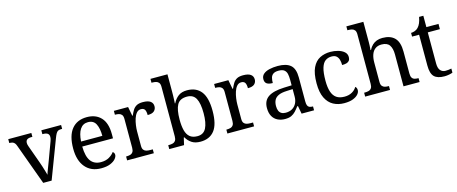

<svg xmlns="http://www.w3.org/2000/svg" viewBox="-44 -1379 4780 2007"><g transform="rotate(-15 2346.0 -375.0)"><path d="M78 -441Q71 -462 61.5 -473.5Q52 -485 38.5 -489.5Q25 -494 4 -494V-536H254V-494H241Q211 -494 196 -482.5Q181 -471 181 -446Q181 -438 183 -429Q185 -420 189 -409L257 -220Q266 -196 275 -167.5Q284 -139 291.5 -113.5Q299 -88 304 -70Q309 -91 325 -131Q341 -171 354 -207L426 -402Q431 -414 433 -425.5Q435 -437 435 -445Q435 -471 418.5 -482.5Q402 -494 369 -494H362V-536H576V-494H564Q545 -494 532.5 -488Q520 -482 510 -465Q500 -448 488 -416L330 0H239Z M866 10Q757 10 695.5 -62Q634 -134 634 -264Q634 -404 692 -475Q750 -546 856 -546Q953 -546 1008.5 -486Q1064 -426 1064 -307V-261H731Q733 -152 770.5 -102.5Q808 -53 880 -53Q932 -53 968.5 -74.5Q1005 -96 1023 -123Q1030 -120 1036 -111Q1042 -102 1042 -89Q1042 -69 1023 -46Q1004 -23 965 -6.5Q926 10 866 10ZM963 -315Q963 -395 938.5 -443.5Q914 -492 854 -492Q799 -492 768.5 -446.5Q738 -401 733 -315Z M1147 0V-42H1150Q1173 -42 1191.5 -47Q1210 -52 1221 -67.5Q1232 -83 1232 -114V-426Q1232 -456 1220.5 -470.5Q1209 -485 1190.5 -489.5Q1172 -494 1150 -494H1147V-536H1301L1320 -437H1325Q1338 -467 1353 -492Q1368 -517 1393 -531.5Q1418 -546 1462 -546Q1517 -546 1543.5 -527Q1570 -508 1570 -473Q1570 -442 1548.5 -422Q1527 -402 1477 -402Q1477 -443 1465 -461.5Q1453 -480 1424 -480Q1396 -480 1377 -458Q1358 -436 1347 -402Q1336 -368 1331 -331.5Q1326 -295 1326 -266V-109Q1326 -80 1337.5 -65.5Q1349 -51 1367.5 -46.5Q1386 -42 1408 -42H1436V0Z M1940 10Q1882 10 1845.5 -14.5Q1809 -39 1787 -78H1781L1763 0H1603V-42H1611Q1634 -42 1652.5 -47Q1671 -52 1682 -67.5Q1693 -83 1693 -114V-650Q1693 -680 1681.5 -694.5Q1670 -709 1651.5 -713.5Q1633 -718 1611 -718H1603V-760H1787V-576Q1787 -559 1786.5 -532.5Q1786 -506 1785 -481.5Q1784 -457 1783 -446H1787Q1810 -492 1846 -519Q1882 -546 1940 -546Q2039 -546 2091.5 -479.5Q2144 -413 2144 -269Q2144 -124 2091.5 -57Q2039 10 1940 10ZM1924 -54Q1990 -54 2018.5 -109.5Q2047 -165 2047 -270Q2047 -377 2018.5 -429.5Q1990 -482 1923 -482Q1845 -482 1816 -429.5Q1787 -377 1787 -269Q1787 -200 1799.5 -152Q1812 -104 1842 -79Q1872 -54 1924 -54Z M2232 0V-42H2235Q2258 -42 2276.5 -47Q2295 -52 2306 -67.5Q2317 -83 2317 -114V-426Q2317 -456 2305.5 -470.5Q2294 -485 2275.5 -489.5Q2257 -494 2235 -494H2232V-536H2386L2405 -437H2410Q2423 -467 2438 -492Q2453 -517 2478 -531.5Q2503 -546 2547 -546Q2602 -546 2628.5 -527Q2655 -508 2655 -473Q2655 -442 2633.5 -422Q2612 -402 2562 -402Q2562 -443 2550 -461.5Q2538 -480 2509 -480Q2481 -480 2462 -458Q2443 -436 2432 -402Q2421 -368 2416 -331.5Q2411 -295 2411 -266V-109Q2411 -80 2422.5 -65.5Q2434 -51 2452.5 -46.5Q2471 -42 2493 -42H2521V0Z M2855 10Q2811 10 2775.5 -7.5Q2740 -25 2720 -60.5Q2700 -96 2700 -150Q2700 -230 2756.5 -268Q2813 -306 2928 -310L3011 -313V-373Q3011 -409 3005 -436.5Q2999 -464 2979 -480Q2959 -496 2918 -496Q2880 -496 2860 -482Q2840 -468 2833.5 -443.5Q2827 -419 2827 -387Q2785 -387 2763.5 -401.5Q2742 -416 2742 -450Q2742 -485 2766.5 -506Q2791 -527 2832 -536.5Q2873 -546 2922 -546Q3014 -546 3059.5 -507Q3105 -468 3105 -373V-114Q3105 -86 3111 -70.5Q3117 -55 3131 -48.5Q3145 -42 3167 -42H3170V0H3035L3019 -86H3011Q2990 -58 2970 -36.5Q2950 -15 2923.5 -2.5Q2897 10 2855 10ZM2878 -52Q2919 -52 2948.5 -69Q2978 -86 2994.5 -117.5Q3011 -149 3011 -191V-272L2947 -269Q2890 -267 2857.5 -252Q2825 -237 2811 -210.5Q2797 -184 2797 -145Q2797 -114 2806 -93.5Q2815 -73 2833 -62.5Q2851 -52 2878 -52Z M3496 10Q3430 10 3378.5 -18Q3327 -46 3297.5 -106.5Q3268 -167 3268 -265Q3268 -372 3297.5 -433.5Q3327 -495 3377.5 -520.5Q3428 -546 3491 -546Q3533 -546 3573 -535Q3613 -524 3639 -501.5Q3665 -479 3665 -444Q3665 -421 3655 -407Q3645 -393 3625.5 -387Q3606 -381 3576 -381Q3576 -413 3568.5 -439Q3561 -465 3543 -480.5Q3525 -496 3491 -496Q3453 -496 3424.5 -476Q3396 -456 3380.5 -406Q3365 -356 3365 -266Q3365 -195 3380.5 -148Q3396 -101 3429 -78Q3462 -55 3516 -55Q3563 -55 3597.5 -74.5Q3632 -94 3649 -125Q3657 -119 3661.5 -109.5Q3666 -100 3666 -86Q3666 -63 3647 -41Q3628 -19 3590.5 -4.5Q3553 10 3496 10Z M3723 0V-42H3731Q3754 -42 3772.5 -47Q3791 -52 3802 -67.5Q3813 -83 3813 -114V-650Q3813 -680 3801.5 -694.5Q3790 -709 3771.5 -713.5Q3753 -718 3731 -718H3723V-760H3907V-540Q3907 -522 3906 -502.5Q3905 -483 3904 -469Q3903 -455 3903 -455H3908Q3923 -485 3944.5 -505.5Q3966 -526 3993.5 -536Q4021 -546 4055 -546Q4141 -546 4186.5 -499.5Q4232 -453 4232 -350V-114Q4232 -83 4242 -67.5Q4252 -52 4269.5 -47Q4287 -42 4309 -42H4312V0H4138V-345Q4138 -410 4113.5 -446Q4089 -482 4028 -482Q3987 -482 3960 -462Q3933 -442 3920 -405.5Q3907 -369 3907 -320V-109Q3907 -80 3918.5 -65.5Q3930 -51 3948.5 -46.5Q3967 -42 3989 -42H3992V0Z M4580 10Q4504 10 4469.5 -24.5Q4435 -59 4435 -145V-479H4359V-519Q4377 -519 4399 -526.5Q4421 -534 4437 -551Q4454 -569 4465 -595Q4476 -621 4483 -659H4529V-536H4660V-479H4529V-142Q4529 -91 4550 -67Q4571 -43 4605 -43Q4623 -43 4638 -45Q4653 -47 4669 -50V-6Q4656 0 4630 5Q4604 10 4580 10Z"/></g></svg>

Font: Noto Serif Tibetan
Style: Regular
Weight: 400
Designer: Monotype Design Team
Foundry: Monotype Imaging Inc.
Version: Version 2.103